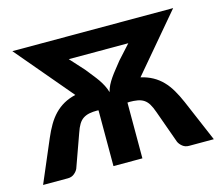

<svg xmlns="http://www.w3.org/2000/svg" viewBox="-79 -615 828 718"><g transform="rotate(-15 334.5 -256.5)"><path d="M268 -375.5Q280.5 -359.5 291 -346.5Q301.5 -333.5 309.8 -321.5Q318 -309.5 324.2 -297.2Q330.5 -285 334.5 -271Q338 -285 344.2 -297.2Q350.5 -309.5 358.8 -321.5Q367 -333.5 377.5 -346.5Q388 -359.5 400.5 -375.5L449.5 -429.5H219ZM665.5 0H569.5Q555 0 544.8 -8.2Q534.5 -16.5 530 -26.5L484.5 -153.5Q477.5 -173.5 470 -185.8Q462.5 -198 452.2 -204.8Q442 -211.5 428 -214Q414 -216.5 394.5 -216.5L394 -216H389V0H277V-216H274L273.5 -216.5Q254.5 -216.5 241 -213.8Q227.5 -211 217.2 -204.2Q207 -197.5 199.5 -185.2Q192 -173 185.5 -153.5L140 -26.5Q135.5 -16.5 125.2 -8.2Q115 0 100.5 0H4.5L74 -163Q85 -189 97.8 -210.8Q110.5 -232.5 126.5 -249Q142.5 -265.5 162.5 -276.8Q182.5 -288 208 -294L23 -513H645.5L460.5 -294.5Q486.5 -288.5 506.8 -277.2Q527 -266 543 -249.5Q559 -233 571.8 -211.2Q584.5 -189.5 596 -163Z"/></g></svg>

Font: Lato 2
Style: Bold
Weight: 700
Designer: Lukasz Dziedzic with Adam Twardoch and Botio Nikoltchev
Foundry: tyPoland Lukasz Dziedzic
Version: Version 2.015; 2015-08-06; http://www.latofonts.com/